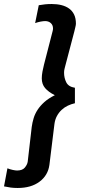

<svg xmlns="http://www.w3.org/2000/svg" viewBox="-90 -744 478 956"><path d="M280 -587Q282 -596 285 -608Q288 -620 288 -626Q288 -653 279 -671.5Q270 -690 254 -701.5Q238 -713 216 -718.5Q194 -724 168 -724Q149 -724 135 -722.5Q121 -721 103 -718L85 -629Q99 -634 112.5 -636.5Q126 -639 135 -639Q152 -639 163 -629Q174 -619 174 -602Q174 -599 173.5 -596Q173 -593 172 -589L129 -422Q125 -407 121.5 -388Q118 -369 118 -354Q118 -325 134.5 -305.5Q151 -286 183 -270Q151 -254 130.5 -235.5Q110 -217 97 -197Q84 -177 77.5 -155.5Q71 -134 68 -112L48 61Q46 75 34 90Q22 105 -5 105Q-13 105 -27 102Q-41 99 -53 94L-70 184Q-51 188 -36 190Q-21 192 -2 192Q65 192 107 160.5Q149 129 156 77L181 -126Q184 -149 193.5 -166.5Q203 -184 217 -197Q231 -210 248 -218Q265 -226 283 -230V-307Q251 -312 240 -334Q229 -356 229 -382Q229 -392 231 -400Q233 -408 235 -416Z"/></svg>

Font: Amaranth
Style: Italic
Weight: 400
Designer: Gesine Todt
Foundry: Gesine Todt
Version: Version 1.001